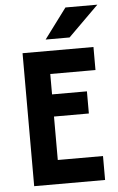

<svg xmlns="http://www.w3.org/2000/svg" viewBox="-57 -860 551 899"><g transform="rotate(-5 219.0 -410.5)"><path d="M66.7 0V-625H400V-516.7H187.5V-420.8H351.4V-316.7H187.5V-112.5H400V0ZM179.9 -679.2 285.4 -820.8H435.4L292.4 -679.2Z"/></g></svg>

Font: co2trust
Style: Bold
Weight: 700
Designer: Kristian Moeller
Foundry: Dicotype
Version: Version 1.000